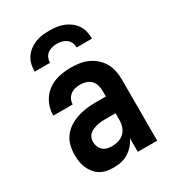

<svg xmlns="http://www.w3.org/2000/svg" viewBox="-181 -842 862 952"><g transform="rotate(-30 250.0 -366.0)"><path d="M189 8Q169 8 150 4.5Q131 1 114 -9Q97 -19 84.5 -34.5Q72 -50 64.5 -67.5Q57 -85 54 -104.5Q51 -124 51 -143Q51 -170 57.5 -196Q64 -222 79.5 -243Q95 -264 117.5 -278.5Q140 -293 165 -301.5Q190 -310 216.5 -313.5Q243 -317 269 -317H330V-351Q330 -368 325 -383.5Q320 -399 308.5 -410.5Q297 -422 281 -427Q265 -432 248 -432Q234 -432 219.5 -428.5Q205 -425 193 -416Q181 -407 174.5 -393Q168 -379 168 -365H57Q57 -388 63.5 -411Q70 -434 83 -454Q96 -474 115 -489Q134 -504 156 -512.5Q178 -521 201.5 -524.5Q225 -528 248 -528Q273 -528 298 -524.5Q323 -521 345.5 -511Q368 -501 387 -484.5Q406 -468 418.5 -446.5Q431 -425 436 -400.5Q441 -376 441 -351V0H330V-78Q325 -68 323.5 -65.5Q322 -63 319 -58.5Q316 -54 312.5 -49.5Q309 -45 305.5 -41Q302 -37 298 -33Q294 -29 290 -25.5Q286 -22 281.5 -19Q277 -16 272.5 -13Q268 -10 263 -7.5Q258 -5 253 -3Q248 -1 242.5 0.5Q237 2 232 3.5Q227 5 221.5 5.5Q216 6 210.5 6.5Q205 7 199.5 7.5Q194 8 189 8ZM234 -88Q253 -88 271.5 -93.5Q290 -99 303.5 -112Q317 -125 323.5 -143Q330 -161 330 -180V-221H269Q257 -221 245.5 -220Q234 -219 222.5 -216Q211 -213 200 -208.5Q189 -204 180 -196Q171 -188 166.5 -177Q162 -166 162 -154Q162 -140 167 -127Q172 -114 182.5 -104.5Q193 -95 206.5 -91.5Q220 -88 234 -88ZM86 -600Q86 -620 90.5 -640.5Q95 -661 106.5 -678Q118 -695 134.5 -707.5Q151 -720 170 -727.5Q189 -735 209.5 -737.5Q230 -740 250 -740Q270 -740 290.5 -737.5Q311 -735 330 -727.5Q349 -720 365.5 -707.5Q382 -695 393.5 -678Q405 -661 409.5 -640.5Q414 -620 414 -600H326Q326 -614 320.5 -627.5Q315 -641 303.5 -649.5Q292 -658 278 -661.5Q264 -665 250 -665Q236 -665 222 -661.5Q208 -658 196.5 -649.5Q185 -641 179.5 -627.5Q174 -614 174 -600Z"/></g></svg>

Font: Iosevka SS08 Regular
Style: Bold
Weight: 700
Monospace: yes
Designer: Belleve Invis
Foundry: Belleve Invis
Version: Version 16.3.4; ttfautohint (v1.8.4)